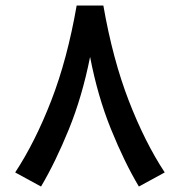

<svg xmlns="http://www.w3.org/2000/svg" viewBox="-20 -662 648 692"><path d="M256.3 -642.1H352.5Q386.2 -448.7 444.1 -299.1Q502 -149.4 573.7 -40.5L480.5 10.3Q428.2 -77.6 380.1 -196.3Q332 -314.9 304.7 -457Q276.4 -314.5 228.3 -196.3Q180.2 -78.1 127.9 10.3L34.7 -40.5Q106.4 -149.4 164.6 -299.1Q222.7 -448.7 256.3 -642.1Z"/></svg>

Font: Vazir Medium FD
Style: Medium-FD
Weight: 500
Designer: Saber Rastikerdar
Foundry: Saber Rastikerdar
Version: Version 30.0.0